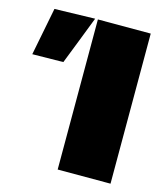

<svg xmlns="http://www.w3.org/2000/svg" viewBox="-255 -797 767 881"><g transform="rotate(15 128.0 -356.5)"><path d="M101 0V-713H352V0ZM-148.5 -481Q-125.5 -597.5 -104 -708L88 -713Q65 -653 42.5 -595.5Q20 -538 -1.5 -483Z"/></g></svg>

Font: Commissioner Black
Style: Regular
Weight: 900
Designer: Kostas Bartsokas
Foundry: Kostas Bartsokas
Version: Version 1.000; ttfautohint (v1.8.3)